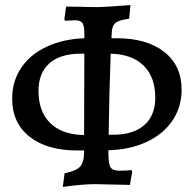

<svg xmlns="http://www.w3.org/2000/svg" viewBox="-20 -697 765 758"><path d="M408 -104V-93Q408 -50 416.5 -36.5Q425 -23 451 -23Q483 -23 498 -26L502 -20L493 33L447 32L355 30Q305 30 228 41L235 -13Q281 -22 296.5 -39.5Q312 -57 312 -98V-103H284Q165 -103 96.5 -157.5Q28 -212 28 -307Q28 -376 63.5 -429Q99 -482 164 -512.5Q229 -543 313 -546V-564Q313 -595 305.5 -606Q298 -617 276 -617L237 -615L234 -621L241 -671L308 -670Q330 -669 368 -669Q393 -669 495 -677L490 -623Q450 -618 436 -606.5Q422 -595 421 -567L420 -546H441Q560 -546 628.5 -492Q697 -438 697 -343Q697 -274 660.5 -220.5Q624 -167 558.5 -136.5Q493 -106 408 -104ZM312 -164 313 -485H298Q218 -485 175 -447Q132 -409 132 -338Q132 -256 179 -210.5Q226 -165 311 -164ZM417 -485Q411 -328 409 -165H426Q506 -165 549.5 -203Q593 -241 593 -311Q593 -393 547 -438Q501 -483 417 -485Z"/></svg>

Font: Alegreya Medium
Style: Regular
Weight: 500
Designer: Juan Pablo del Peral
Foundry: Huerta Tipografica
Version: Version 2.007; ttfautohint (v1.6)